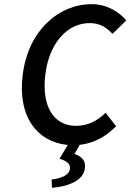

<svg xmlns="http://www.w3.org/2000/svg" viewBox="-20 -686 627 923"><path d="M346 -81C237 -81 179 -176 198 -329C217 -480 304 -575 411 -575C459 -575 491 -555 521 -523L587 -588C552 -629 494 -666 421 -666C263 -666 115 -540 89 -325C64 -123 160 -6 299 10L306 11L266 77C302 88 319 102 316 126C312 157 275 171 228 177L230 217C311 210 381 181 388 124C393 86 374 68 343 56L338 54L363 10H366C430 2 488 -28 538 -79L488 -144C446 -104 401 -81 346 -81Z"/></svg>

Font: Falling Sky
Style: LightObl
Weight: 400
Designer: Paul D. Hunt
Foundry: Adobe Systems Incorporated
Version: Version 1.02